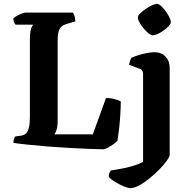

<svg xmlns="http://www.w3.org/2000/svg" viewBox="-20 -769 971 989"><path d="M513 0Q487 0 440.5 -2Q394 -4 337.5 -7Q281 -10 225 -14.5Q169 -19 122 -24Q75 -29 49 -33Q49 -43 52 -52.5Q55 -62 58 -66L87 -70Q104 -72 114 -82Q124 -92 129 -112.5Q134 -133 134 -168V-565Q134 -595 137.5 -611.5Q141 -628 146 -634.5Q151 -641 151 -642H60Q56 -646 52.5 -655.5Q49 -665 48 -673Q54 -680 66.5 -687Q79 -694 91.5 -699Q104 -704 110 -704H355Q360 -699 364 -686Q368 -673 368 -659L325 -646Q309 -642 298.5 -633.5Q288 -625 282.5 -608.5Q277 -592 277 -560V-142Q277 -119 271.5 -101.5Q266 -84 260 -77H458L526 -264Q552 -264 572.5 -258Q593 -252 602 -247Q602 -212 599.5 -174Q597 -136 593 -102Q589 -68 585 -44Q579 -37 564.5 -26.5Q550 -16 535 -8Q520 0 513 0ZM652 200Q640 200 617 190.5Q594 181 572 167.5Q550 154 540 142Q540 130 544 121Q548 112 551 109Q586 104 617 97.5Q648 91 673 83Q698 75 717 65V-388Q717 -397 713 -404.5Q709 -412 699 -415L645 -435Q647 -448 651 -458.5Q655 -469 658 -472Q669 -477 689 -483.5Q709 -490 732.5 -495Q756 -500 776 -500Q811 -500 832.5 -477.5Q854 -455 854 -421V28Q854 38 839 59Q824 80 800.5 104Q777 128 750 150Q723 172 697 186Q671 200 652 200ZM766 -587Q758 -587 745 -597.5Q732 -608 719.5 -623Q707 -638 698.5 -653.5Q690 -669 690 -679Q690 -688 701.5 -699.5Q713 -711 729.5 -722.5Q746 -734 762.5 -741.5Q779 -749 788 -749Q798 -749 810 -738Q822 -727 833 -711.5Q844 -696 852 -681Q860 -666 860 -655Q860 -647 849 -635Q838 -623 823 -612Q808 -601 792 -594Q776 -587 766 -587Z"/></svg>

Font: Texturina 12pt
Style: Bold
Weight: 700
Designer: Guillermo Torres Carreño
Foundry: Omnibus-Type
Version: Version 1.002